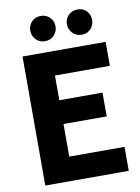

<svg xmlns="http://www.w3.org/2000/svg" viewBox="-97 -968 753 1033"><g transform="rotate(-10 279.0 -451.5)"><path d="M65 0V-705H519V-574H149L219 -662V-42L149 -131H521V0ZM166 -309V-439H455V-309ZM199 -765Q169 -765 149.5 -785.5Q130 -806 130 -834Q130 -863 149.5 -883Q169 -903 199 -903Q229 -903 248.5 -883Q268 -863 268 -834Q268 -806 248.5 -785.5Q229 -765 199 -765ZM400 -765Q370 -765 350 -785.5Q330 -806 330 -834Q330 -863 350 -883Q370 -903 400 -903Q430 -903 449 -883Q468 -863 468 -834Q468 -806 449 -785.5Q430 -765 400 -765Z"/></g></svg>

Font: TikTok Sans 24pt
Style: Bold
Weight: 700
Version: Version 4.000